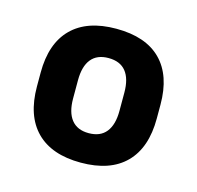

<svg xmlns="http://www.w3.org/2000/svg" viewBox="-62 -710 474 462"><g transform="rotate(15 175.0 -479.0)"><path d="M175 -313Q102.5 -313 64.2 -351.5Q26 -390 26 -463V-497.5Q26 -570 64.2 -608.2Q102.5 -646.5 175 -646.5Q248.5 -646.5 286.5 -608.2Q324.5 -570 324.5 -497.5V-463Q324.5 -390 286.2 -351.5Q248 -313 175 -313ZM175 -386.5Q204 -386.5 218.5 -404.8Q233 -423 233 -457.5V-503Q233 -537.5 218.5 -555.5Q204 -573.5 175 -573.5Q146.5 -573.5 132 -555.5Q117.5 -537.5 117.5 -503V-457.5Q117.5 -423 132 -404.8Q146.5 -386.5 175 -386.5Z"/></g></svg>

Font: Anek Gurmukhi Medium SemiBold
Style: Regular
Weight: 600
Version: Version 1.003